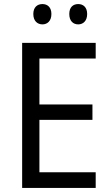

<svg xmlns="http://www.w3.org/2000/svg" viewBox="-20 -1018 546 945"><path d="M144 -949C144 -915 164 -898 189 -898C213 -898 233 -915 233 -949C233 -983 213 -998 189 -998C164 -998 144 -983 144 -949ZM321 -949C321 -915 340 -898 365 -898C389 -898 409 -915 409 -949C409 -983 389 -998 365 -998C340 -998 321 -983 321 -949ZM451 -93V-170H174V-428H435V-504H174V-730H451V-807H89V-93Z"/></svg>

Font: Noto Sans Kannada UI SemiCondensed SemiBold
Style: Regular
Weight: 600
Width: 4
Designer: Jelle Bosma - Monotype Design Team
Foundry: Monotype Imaging Inc.
Version: Version 2.006